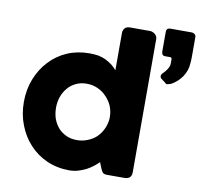

<svg xmlns="http://www.w3.org/2000/svg" viewBox="-92 -953 1106 1061"><g transform="rotate(10 461.5 -422.0)"><path d="M524.4 -62.5Q510.7 -48.8 494.1 -36.1Q476.6 -22.5 456.1 -11.7Q435.5 -2 413.1 4.9Q389.6 11.7 363.3 11.7Q295.9 11.7 238.3 -13.7Q180.7 -39.1 139.6 -84Q98.6 -127.9 75.2 -188.5Q51.8 -248 51.8 -317.4Q51.8 -386.7 75.2 -446.3Q98.6 -505.9 139.6 -549.8Q180.7 -594.7 238.3 -620.1Q295.9 -644.5 363.3 -644.5Q390.6 -644.5 414.1 -640.6Q436.5 -635.7 455.1 -627Q473.6 -617.2 490.2 -605.5Q505.9 -592.8 519.5 -577.1Q519.5 -647.5 519.5 -786.1Q519.5 -801.8 529.3 -813.5Q539.1 -824.2 558.6 -824.2Q595.7 -824.2 670.9 -824.2Q677.7 -824.2 684.6 -821.3Q692.4 -818.4 698.2 -813.5Q704.1 -808.6 708 -801.8Q711.9 -794.9 711.9 -786.1Q711.9 -537.1 711.9 -38.1Q711.9 0 670.9 0Q638.7 0 573.2 0Q563.5 0 557.6 -2.9Q551.8 -4.9 547.9 -9.8Q544.9 -14.6 541 -21.5Q538.1 -29.3 534.2 -38.1Q531.2 -46.9 524.4 -62.5ZM232.4 -317.4Q232.4 -284.2 242.2 -254.9Q252.9 -226.6 271.5 -205.1Q290 -184.6 317.4 -171.9Q343.8 -160.2 377 -160.2Q408.2 -160.2 436.5 -171.9Q464.8 -182.6 486.3 -203.1Q506.8 -223.6 519.5 -251Q532.2 -278.3 534.2 -309.6Q534.2 -312.5 534.2 -317.4Q534.2 -348.6 522.5 -377.9Q509.8 -407.2 488.3 -428.7Q467.8 -451.2 438.5 -463.9Q410.2 -476.6 377 -476.6Q343.8 -476.6 317.4 -463.9Q290 -451.2 271.5 -428.7Q252.9 -407.2 242.2 -377.9Q232.4 -348.6 232.4 -317.4ZM756.8 -835Q756.8 -844.7 761.7 -850.6Q767.6 -856.4 778.3 -856.4Q818.4 -856.4 899.4 -856.4Q908.2 -856.4 915 -850.6Q922.9 -844.7 922.9 -835Q922.9 -798.8 922.9 -726.6Q922.9 -705.1 920.9 -683.6Q918 -644.5 896.5 -612.3Q875 -579.1 835.9 -556.6Q835.9 -556.6 832 -555.7Q829.1 -554.7 825.2 -553.7Q821.3 -552.7 818.4 -551.8Q814.5 -550.8 813.5 -550.8Q809.6 -550.8 806.6 -552.7Q804.7 -554.7 801.8 -557.6Q794.9 -562.5 782.2 -572.3Q774.4 -578.1 772.5 -583Q771.5 -586.9 771.5 -590.8Q771.5 -596.7 777.3 -603.5Q784.2 -610.4 793 -620.1Q800.8 -629.9 807.6 -641.6Q814.5 -653.3 814.5 -668.9Q814.5 -676.8 814.5 -691.4Q814.5 -700.2 805.7 -701.2Q795.9 -701.2 777.3 -701.2Q766.6 -701.2 761.7 -707Q756.8 -713.9 756.8 -723.6Q756.8 -760.7 756.8 -835Z"/></g></svg>

Font: Cocogoose
Style: Regular
Weight: 400
Designer: Cosimo Lorenzo Pancini
Version: Version 1.000